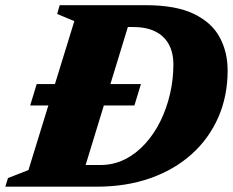

<svg xmlns="http://www.w3.org/2000/svg" viewBox="-51 -702 876 722"><path d="M62.5 -305.5 87 -386H479L454.5 -305.5ZM326.5 -81.5Q376.5 -81.5 419 -103Q461.5 -124.5 495.2 -161.8Q529 -199 552.5 -247Q576 -295 588.5 -349.5Q601 -404 601 -459Q601 -504 583.5 -535.8Q566 -567.5 532.2 -584Q498.5 -600.5 448 -600.5H339.5L343.5 -682.5H496.5Q610 -682.5 677.5 -650Q745 -617.5 775 -562Q805 -506.5 805 -437Q805 -341 770 -261Q735 -181 670 -122.5Q605 -64 514.5 -32Q424 0 312.5 0H135L181.5 -81.5ZM228.5 -622.5 164 -649.5 173.5 -682.5H455L246 0H-31L-21 -32.5L56 -62.5Z"/></svg>

Font: Newsreader ExtraBold
Style: Italic
Weight: 800
Italic angle: -17°
Designer: Hugues Gentile
Foundry: Production Type
Version: Version 1.003